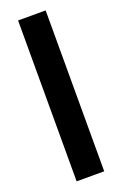

<svg xmlns="http://www.w3.org/2000/svg" viewBox="-139 -742 499 785"><g transform="rotate(-20 111.0 -350.0)"><path d="M51 0V-700H171V0Z"/></g></svg>

Font: DM Sans 9pt 36pt SemiBold
Style: Regular
Weight: 600
Version: Version 4.004;gftools[0.9.30]